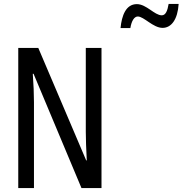

<svg xmlns="http://www.w3.org/2000/svg" viewBox="-20 -958 930 978"><path d="M594 -815H644C650 -852 664 -874 682 -874C713 -874 760 -816 808 -816C853 -816 885 -859 890 -938H839C833 -903 824 -880 804 -880C767 -880 726 -937 677 -937C621 -937 600 -878 594 -815ZM497 0V-714H417V-286C417 -248 419 -200 422 -141H419L175 -714H73V0H153V-438C153 -479 151 -527 147 -582H151L395 0Z"/></svg>

Font: Noto Sans Thai Looped ExtraCondensed
Style: Regular
Weight: 400
Width: 2
Designer: Sasikarn Vongin, Ben Mitchell
Foundry: The Fontpad Ltd
Version: Version 1.001